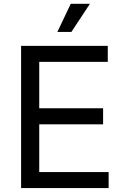

<svg xmlns="http://www.w3.org/2000/svg" viewBox="-20 -962 641 982"><path d="M87.9 0H535.6V-82H180.7V-326.2H507.3V-408.2H180.7V-645.5H531.2V-727.5H87.9ZM273.4 -798.8H345.2L439.9 -942.4H341.8Z"/></svg>

Font: Raveo
Style: Regular
Weight: 400
Designer: Jakub Foglar, Rasmus Andersson (Inter)
Foundry: Jakubfoglar.com
Version: Version 1.100;Glyphs 3.2.3 (3260)